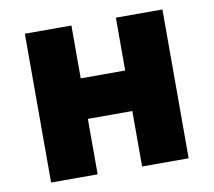

<svg xmlns="http://www.w3.org/2000/svg" viewBox="-67 -646 805 723"><g transform="rotate(-10 335.0 -284.5)"><path d="M72 0H250V-212H420V0H598V-569H420V-367H250V-569H72Z"/></g></svg>

Font: Noto Sans TC Black
Style: Regular
Weight: 900
Designer: Ryoko NISHIZUKA 西塚涼子 (kana, bopomofo & ideographs); Paul D. Hunt (Latin, Greek & Cyrillic); Sandoll Communications 산돌커뮤니
Foundry: Adobe
Version: Version 2.004;hotconv 1.0.118;makeotfexe 2.5.65603